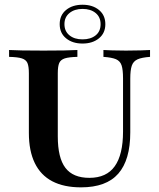

<svg xmlns="http://www.w3.org/2000/svg" viewBox="-20 -783 675 814"><path d="M323.4 11.3Q250.8 11.3 201.6 -14.5Q152.4 -40.3 127.4 -91.9Q102.4 -143.5 102.4 -219.4V-472.6Q102.4 -501.6 96.4 -515.7Q90.3 -529.8 72.6 -535.5Q54.8 -541.1 18.5 -541.9V-571Q58.1 -568.5 164.5 -568.5Q266.9 -568.5 308.1 -571V-541.9Q272.6 -541.1 254.8 -535.5Q237.1 -529.8 231 -515.7Q225 -501.6 225 -472.6V-204.8Q225 -113.7 257.3 -71.4Q289.5 -29 358.9 -29Q431.5 -29 466.5 -78.2Q501.6 -127.4 501.6 -225V-450.8Q501.6 -487.1 495.6 -505.6Q489.5 -524.2 471.8 -531.9Q454 -539.5 418.5 -541.9V-571Q431.5 -570.2 455.6 -569.4Q479.8 -568.5 513.7 -568.5Q551.6 -568.5 577 -569.4Q602.4 -570.2 616.1 -571V-541.9Q581.5 -539.5 563.3 -531.5Q545.2 -523.4 538.7 -504.4Q532.3 -485.5 532.3 -450V-221.8Q532.3 -104.8 481.5 -46.8Q430.6 11.3 323.4 11.3ZM329.8 -598.4Q287.1 -598.4 260.1 -620.6Q233.1 -642.7 233.1 -680.6Q233.1 -718.5 260.1 -740.7Q287.1 -762.9 329.8 -762.9Q372.6 -762.9 399.6 -740.7Q426.6 -718.5 426.6 -680.6Q426.6 -642.7 399.6 -620.6Q372.6 -598.4 329.8 -598.4ZM329.8 -616.1Q364.5 -616.1 385.5 -633.1Q406.5 -650 406.5 -680.6Q406.5 -710.5 385.5 -727.8Q364.5 -745.2 329.8 -745.2Q296 -745.2 274.6 -727.8Q253.2 -710.5 253.2 -680.6Q253.2 -650.8 274.2 -633.5Q295.2 -616.1 329.8 -616.1Z"/></svg>

Font: Playfair
Style: Bold
Weight: 700
Designer: Claus Eggers Sørensen
Foundry: Claus Eggers Sørensen
Version: Version 2.001;gftools[0.9.30]